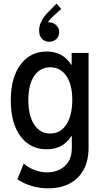

<svg xmlns="http://www.w3.org/2000/svg" viewBox="-20 -819 564 1052"><path d="M244.1 212.9Q198.7 212.9 154.1 200Q109.4 187 75.2 162.6L110.4 76.7Q136.7 100.6 171.1 113Q205.6 125.5 238.3 125.5Q274.9 125.5 305.7 110.8Q336.4 96.2 355 66.9Q373.5 37.6 373.5 -7.3V-75.2H358.9L377.9 -128.9V-412.1L350.1 -463.9H372.6V-528.8H465.3V-9.8Q465.3 62 437.7 111.8Q410.2 161.6 360.4 187.3Q310.5 212.9 244.1 212.9ZM234.9 -1Q145.5 -1 92.3 -72.5Q39.1 -144 39.1 -268.6Q39.1 -393.6 92.5 -465.1Q146 -536.6 234.9 -536.6Q297.9 -536.6 337.6 -502.2Q377.4 -467.8 396.5 -407.2Q415.5 -346.7 415.5 -268.1Q415.5 -186.5 395.8 -126.5Q376 -66.4 335.9 -33.7Q295.9 -1 234.9 -1ZM254.9 -87.4Q311.5 -87.4 343.8 -137Q376 -186.5 376 -272Q376 -356 343.5 -403.1Q311 -450.2 254.9 -450.2Q199.2 -450.2 167.2 -402.8Q135.3 -355.5 135.3 -271Q135.3 -184.6 167.7 -136Q200.2 -87.4 254.9 -87.4ZM289.6 -799.3 315.4 -770 273.9 -732.4Q264.2 -723.6 255.1 -713.4Q246.1 -703.1 240.5 -692.4Q234.9 -681.6 235.8 -671.9L219.2 -669.9Q221.2 -680.7 228.5 -688.7Q235.8 -696.8 250.5 -696.8Q270 -696.8 287.1 -681.9Q304.2 -667 304.2 -643.1Q304.2 -619.1 288.1 -604.5Q272 -589.8 250.5 -590.3Q226.6 -589.8 210.4 -606Q194.3 -622.1 194.3 -651.9Q194.3 -675.3 203.9 -695.8Q213.4 -716.3 225.3 -731.4Q237.3 -746.6 246.1 -754.9Z"/></svg>

Font: Reddit Sans Condensed Medium
Style: Regular
Weight: 500
Designer: Stephen Hutchings
Foundry: Reddit
Version: Version 1.014